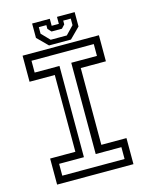

<svg xmlns="http://www.w3.org/2000/svg" viewBox="-125 -929 781 1007"><g transform="rotate(-15 265.0 -425.0)"><path d="M57.5 0V-141.5H194.5V-558.5H57.5V-700H472V-558.5H335.5V-141.5H472V0ZM95.8 -38.2H434V-102.5H294.5V-598H434V-662.2H95.8V-598H230.5V-102.5H95.8ZM205.5 -716 149.5 -772V-850H245.5V-812H284.5V-850H380.5V-772L324.5 -716ZM221.5 -742.5H309L352 -787V-822.5H311V-802L293.5 -783.2H237L219.5 -802V-822.5H178.5V-787Z"/></g></svg>

Font: Tourney Thin
Style: Regular
Weight: 100
Designer: Tyler Finck
Foundry: Etcetera Type Co
Version: Version 1.015